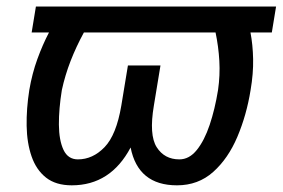

<svg xmlns="http://www.w3.org/2000/svg" viewBox="-20 -548 852 578"><path d="M811.1 -528.4 798.3 -450.3H734Q741.1 -413.7 742 -370.2Q742.9 -326.7 734.4 -277Q722.3 -201.7 694.6 -136.2Q666.9 -70.7 621.8 -30.4Q576.7 9.9 512.8 9.9Q395.6 9.9 373.2 -104Q312.9 9.9 196 9.9Q148.1 9.9 118.6 -13.3Q89.1 -36.6 75.1 -77.1Q61.1 -117.5 60.2 -169Q59.3 -220.5 68.2 -277Q76.7 -326.7 92.5 -370.2Q108.3 -413.7 127.5 -450.3H75.3L88.1 -528.4ZM232.6 -450.3Q209.5 -408 192.6 -364.7Q175.8 -321.4 166.2 -277Q157 -220.2 157.3 -172.8Q157.7 -125.4 171.2 -96.8Q184.7 -68.2 214.5 -68.2Q259.2 -68.2 294.7 -104.9Q330.3 -141.7 345.2 -230.1L365.1 -350.9H463.1L443.2 -230.1Q428.3 -141.7 451.7 -104.9Q475.1 -68.2 519.9 -68.2Q549.7 -68.2 572.4 -96.4Q595.2 -124.6 611.2 -172.1Q627.1 -219.5 636.4 -277Q642.8 -321.4 640.3 -364.7Q637.8 -408 628.9 -450.3Z"/></svg>

Font: Inter UI
Style: Italic
Weight: 400
Italic angle: -9.39999°
Designer: Rasmus Andersson
Foundry: rsms
Version: 3.2;8d6f07862